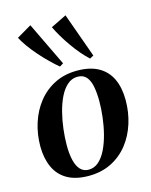

<svg xmlns="http://www.w3.org/2000/svg" viewBox="-123 -897 780 989"><g transform="rotate(-15 267.0 -403.0)"><path d="M307 -527Q376 -527 421 -501.5Q466 -476 488 -428.8Q510 -381.5 510 -315.5Q510 -251.5 491.5 -192.5Q473 -133.5 436.8 -87.2Q400.5 -41 347.5 -14.2Q294.5 12.5 226 12.5Q157.5 12.5 112.5 -13.2Q67.5 -39 45.8 -86.5Q24 -134 23.5 -197.5Q23.5 -263.5 42.5 -322.8Q61.5 -382 98 -428Q134.5 -474 187.2 -500.5Q240 -527 307 -527ZM301 -496Q270.5 -496 246.8 -475.2Q223 -454.5 206 -419.8Q189 -385 178 -342Q167 -299 161.8 -254Q156.5 -209 156.5 -168.5Q156.5 -121.5 164.8 -88Q173 -54.5 190.2 -36.5Q207.5 -18.5 234 -18.5Q264 -18.5 287.5 -39.2Q311 -60 328 -95Q345 -130 356 -173Q367 -216 372.2 -260.8Q377.5 -305.5 377.5 -345.5Q377.5 -389.5 371 -423.2Q364.5 -457 348 -476.5Q331.5 -496 301 -496ZM228 -570Q206.5 -587.5 181.8 -611.8Q157 -636 133 -663.2Q109 -690.5 89.2 -717.8Q69.5 -745 57 -769L135.5 -815L247.5 -582ZM388.5 -569.5Q368 -588 346.5 -613.2Q325 -638.5 305 -667Q285 -695.5 268.2 -723.8Q251.5 -752 240 -776.5L323.5 -817.5L408.5 -580.5Z"/></g></svg>

Font: Merriweather 120pt SemiBold
Style: Italic
Weight: 600
Italic angle: -7.8°
Version: Version 2.101